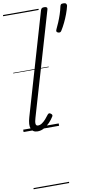

<svg xmlns="http://www.w3.org/2000/svg" viewBox="-149 -1066 842 1613"><g transform="rotate(-10 272.0 -259.5)"><path d="M118 15Q77 15 63.5 -18Q50 -51 69 -115L322 -983Q326 -994 332 -998.5Q338 -1003 352 -1003Q368 -1003 374 -997Q380 -991 376 -979L119 -101Q109 -69 110.5 -51Q112 -33 130 -33Q147 -33 164 -44.5Q181 -56 196.5 -73.5Q212 -91 225 -109Q232 -117 237.5 -117.5Q243 -118 251 -113Q261 -106 262.5 -99.5Q264 -93 260 -87Q245 -62 222.5 -38.5Q200 -15 173.5 0Q147 15 118 15ZM431 -773Q420 -777 418 -784Q416 -791 422 -803Q433 -825 446 -856Q459 -887 470 -920Q481 -953 487 -982Q489 -993 494 -1000Q499 -1007 515 -1007Q533 -1007 539 -1000Q545 -993 544 -982Q537 -951 523.5 -914.5Q510 -878 493.5 -844Q477 -810 461 -785Q457 -777 450 -773Q443 -769 431 -773ZM0 478H303V488H0ZM0 -20H303V0H0ZM0 -505H303V-500H0ZM0 -998H303V-988H0Z"/></g></svg>

Font: Playwrite AU SA Guides
Style: Regular
Weight: 400
Designer: Veronika Burian, José Scaglione
Foundry: TypeTogether
Version: Version 1.003